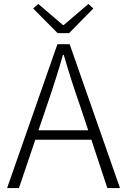

<svg xmlns="http://www.w3.org/2000/svg" viewBox="-20 -953 628 973"><path d="M330 -785H272L148 -910L174 -933L299 -826H303L428 -933L453 -910ZM175 -293H427L383 -425Q345 -532 303 -675H299Q268 -565 220 -425ZM524 0 443 -245H159L76 0H16L271 -729H333L588 0Z"/></svg>

Font: NotoSansHansLight
Style: Regular
Weight: 300
Designer: Ryoko NISHIZUKA  (kana & ideographs); Paul D. Hunt (Latin, Greek & Cyrillic); Wenlong ZHANG  (bopomofo); Sandoll Communi
Foundry: Adobe Systems Incorporated
Version: Version 1.00;December 8, 2021;FontCreator 13.0.0.2675 64-bit